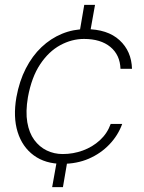

<svg xmlns="http://www.w3.org/2000/svg" viewBox="-20 -657 587 784"><path d="M193 107 215 -16H258L237 107ZM303 -514 324 -637H368L346 -514ZM234 12Q165 12 118 -22.5Q71 -57 52 -118Q33 -179 47 -260Q59 -326 85.5 -377.5Q112 -429 149.5 -464.5Q187 -500 233 -519Q279 -538 330 -538Q419 -538 468 -493Q517 -448 519 -376H472Q470 -433 430.5 -465.5Q391 -498 323 -498Q273 -498 226 -472.5Q179 -447 144 -394.5Q109 -342 94 -260Q84 -201 91.5 -157.5Q99 -114 120 -85.5Q141 -57 171 -42.5Q201 -28 236 -28Q279 -28 318.5 -42.5Q358 -57 388 -84.5Q418 -112 432 -151H479Q462 -104 426.5 -67Q391 -30 342.5 -9Q294 12 234 12Z"/></svg>

Font: DM Sans 9pt ExtraLight
Style: Italic
Weight: 250
Italic angle: -10°
Version: Version 4.004;gftools[0.9.30]